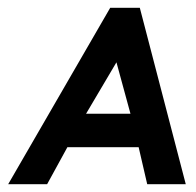

<svg xmlns="http://www.w3.org/2000/svg" viewBox="-20 -473 502 493"><path d="M1 0H101L153 -95H336L358 0H457L339 -453H263ZM201 -181 279 -313 315 -181Z"/></svg>

Font: Rabbid Highway Sign II Hop
Style: Obl
Weight: 400
Foundry: Cannot Into Space Fonts
Version: Version 0.277